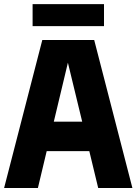

<svg xmlns="http://www.w3.org/2000/svg" viewBox="-22 -940 682 960"><path d="M-1.5 0 189.5 -740H449L640 0H469L424.5 -184.5H211.5L167.5 0ZM247 -331.5H389L317.5 -626.5ZM141 -809.5V-919.5H498V-809.5Z"/></svg>

Font: Encode Sans Cnd XBd
Style: Regular
Weight: 800
Width: 3
Designer: Multiple Designers
Foundry: Impallari Type
Version: Version 3.002; ttfautohint (v1.8.3) -l 8 -r 50 -G 200 -x 14 